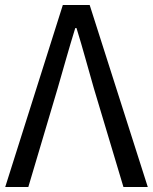

<svg xmlns="http://www.w3.org/2000/svg" viewBox="-20 -753 615 773"><path d="M1 0H94L212 -397C237 -483 256 -553 283 -640H288C315 -553 333 -483 358 -397L477 0H575L341 -733H233Z"/></svg>

Font: Noto Sans Mono CJK HK
Style: Regular
Weight: 400
Designer: Ryoko NISHIZUKA 西塚涼子 (kana, bopomofo & ideographs); Paul D. Hunt (Latin, Greek & Cyrillic); Sandoll Communications 산돌커뮤니
Foundry: Adobe
Version: Version 2.004;hotconv 1.0.118;makeotfexe 2.5.65603